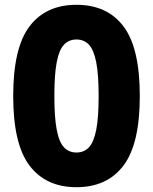

<svg xmlns="http://www.w3.org/2000/svg" viewBox="-20 -770 638 800"><path d="M298.5 10Q171.5 10 103.2 -79.8Q35 -169.5 35 -370Q35 -570.5 103 -660.2Q171 -750 298.5 -750Q426.5 -750 494.5 -660.2Q562.5 -570.5 562.5 -370Q562.5 -169.5 494.2 -79.8Q426 10 298.5 10ZM298.5 -134.5Q330 -134.5 350.2 -155.8Q370.5 -177 380.8 -228.2Q391 -279.5 391 -369.5Q391 -460 380.8 -511.5Q370.5 -563 350.2 -584.2Q330 -605.5 298.5 -605.5Q267.5 -605.5 247 -584.2Q226.5 -563 216.5 -511.8Q206.5 -460.5 206.5 -370.5Q206.5 -280 216.5 -228.5Q226.5 -177 247 -155.8Q267.5 -134.5 298.5 -134.5Z"/></svg>

Font: Encode Sans Cnd XBd
Style: Regular
Weight: 800
Width: 3
Designer: Multiple Designers
Foundry: Impallari Type
Version: Version 3.002; ttfautohint (v1.8.3) -l 8 -r 50 -G 200 -x 14 